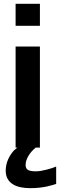

<svg xmlns="http://www.w3.org/2000/svg" viewBox="-20 -771 313 1003"><path d="M188.5 0H166.5Q141.6 20.5 127.7 44.7Q113.8 68.8 113.8 90.8Q113.8 109.4 126.2 116.7Q138.7 124 166.5 124Q178.7 124 193.8 121.6Q209 119.1 223.6 115.2Q238.3 111.3 251.5 107.2Q264.6 103 273.4 99.1V189.9Q264.6 192.4 252.2 196.3Q239.7 200.2 223.1 203.6Q206.5 207 185.1 209.5Q163.6 211.9 136.7 211.9Q110.4 211.9 87.2 207Q64 202.1 46.9 191.4Q29.8 180.7 19.8 163.1Q9.8 145.5 9.8 120.1Q9.8 106.9 12.9 91.1Q16.1 75.2 23.4 59.1Q30.8 43 42.2 27.6Q53.7 12.2 70.8 0H61.5V-527.8H188.5ZM188.5 -636.2H61.5V-751H188.5Z"/></svg>

Font: Audiowide
Style: Regular
Weight: 400
Designer: Astigmatic (AOETI)
Foundry: Astigmatic (AOETI)
Version: Version 1.002